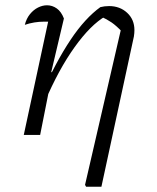

<svg xmlns="http://www.w3.org/2000/svg" viewBox="-20 -511 593 727"><path d="M302 189 441 -413 443 -390Q420 -414 402.5 -426Q385 -438 361 -449L380 -450Q323 -417 262.5 -332.5Q202 -248 150 -126L138 -154Q164 -215 191.5 -266.5Q219 -318 247 -360Q275 -402 303.5 -433Q332 -464 360 -484Q368 -486 376 -487Q384 -488 393 -488Q434 -488 461.5 -462.5Q489 -437 489 -397Q489 -392 488.5 -385.5Q488 -379 487 -373L364 196H306ZM70 0 169 -460 180 -429Q172 -429 164 -429Q156 -429 147 -429Q128 -429 110 -426Q92 -423 74 -417Q80 -441 93.5 -457.5Q107 -474 124 -482.5Q141 -491 158 -491Q178 -491 195 -479Q212 -467 222 -441L174 -238L179 -237L132 0Z"/></svg>

Font: Piazzolla 8pt ExtraLight
Style: Italic
Weight: 250
Italic angle: -11.3°
Designer: Juan Pablo del Peral
Foundry: Huerta Tipografica
Version: Version 2.001